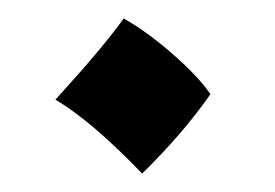

<svg xmlns="http://www.w3.org/2000/svg" viewBox="-20 -317 298 208"><path d="M40 -209Q92 -266 114 -297Q139 -283 167 -258.5Q195 -234 208 -215Q178 -172 134 -129Q78 -187 40 -209Z"/></svg>

Font: Katibeh
Style: Regular
Weight: 400
Designer: Arabic design by Kourosh Beigpour, Latin design by Eduardo Tunni, engineering by Lasse Fister
Version: Version 1.0010g